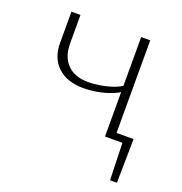

<svg xmlns="http://www.w3.org/2000/svg" viewBox="-117 -564 793 838"><g transform="rotate(20 279.5 -145.0)"><path d="M417 0V-32H519L501 0ZM484 172 478 -32H519L516 172ZM236 -166Q161 -166 117.5 -206Q74 -246 74 -317V-462H116V-329Q116 -268 150 -233Q184 -198 247 -198Q272 -198 303 -203Q334 -208 362 -218Q390 -228 405 -241L418 -221Q401 -205 370 -192Q339 -179 303.5 -172.5Q268 -166 236 -166ZM398 0V-462H440V0Z"/></g></svg>

Font: Ysabeau SC ExtraLight
Style: Regular
Weight: 250
Designer: Christian Thalmann (Catharsis Fonts)
Version: Version 2.001;gftools[0.9.30]; featfreeze: smcp